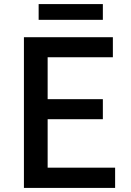

<svg xmlns="http://www.w3.org/2000/svg" viewBox="-20 -919 640 939"><path d="M97 0H543V-99H213V-336H483V-434H213V-639H532V-737H97ZM169 -822H483V-899H169Z"/></svg>

Font: Noto Sans CJK SC Medium
Style: Regular
Weight: 500
Designer: Ryoko NISHIZUKA 西塚涼子 (kana, bopomofo & ideographs); Paul D. Hunt (Latin, Greek & Cyrillic); Sandoll Communications 산돌커뮤니
Foundry: Adobe
Version: Version 2.004;hotconv 1.0.118;makeotfexe 2.5.65603